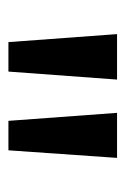

<svg xmlns="http://www.w3.org/2000/svg" viewBox="59 -813 298 456"><g transform="rotate(90 208.0 -585.0)"><path d="M169 -714H61L80 -456H150ZM355 -714H248L267 -456H337Z"/></g></svg>

Font: Noto Sans Myanmar SemiCondensed Medium
Style: Regular
Weight: 500
Width: 4
Designer: Monotype Design Team
Foundry: Monotype Imaging Inc.
Version: Version 2.107